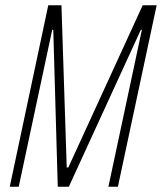

<svg xmlns="http://www.w3.org/2000/svg" viewBox="-20 -708 614 728"><path d="M17 0 163 -688H213L233 -73H239L521 -688H574L427 0H391L518 -595H514L241 0H199L182 -595H178L51 0Z"/></svg>

Font: Saira Condensed Thin
Style: Italic
Weight: 250
Width: 3
Italic angle: -12°
Designer: Hector Gatti with collaboration of the Omnibus-Type team
Foundry: Omnibus-Type
Version: Version 1.101